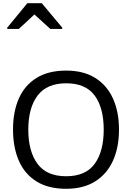

<svg xmlns="http://www.w3.org/2000/svg" viewBox="-20 -1164 821 1194"><path d="M720 -358Q720 -247 682.5 -164.5Q645 -82 572 -36Q499 10 391 10Q280 10 206.5 -36Q133 -82 97 -165Q61 -248 61 -359Q61 -469 97 -551Q133 -633 206.5 -679Q280 -725 392 -725Q499 -725 572 -679.5Q645 -634 682.5 -551.5Q720 -469 720 -358ZM156 -358Q156 -223 213 -145.5Q270 -68 391 -68Q513 -68 569 -145.5Q625 -223 625 -358Q625 -493 569 -569.5Q513 -646 392 -646Q271 -646 213.5 -569.5Q156 -493 156 -358ZM25 -984V-992L150 -1144H240L367 -992V-984H293L194 -1074L97 -984Z"/></svg>

Font: Noto Sans Tifinagh Hawad
Style: Regular
Weight: 400
Designer: JamraPatel
Foundry: JamraPatel LLC
Version: Version 2.006; ttfautohint (v1.8.4.7-5d5b)